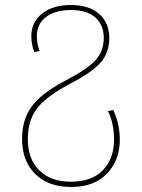

<svg xmlns="http://www.w3.org/2000/svg" viewBox="-20 -549 565 766"><path d="M263 197Q173 197 120.5 145Q68 93 68 6Q68 -74 108.5 -127Q149 -180 244 -229Q330 -274 362 -310Q394 -346 394 -398Q394 -449 360.5 -479Q327 -509 263 -509Q200 -509 163.5 -481Q127 -453 127 -405Q127 -374 138 -346L117 -341Q105 -372 105 -405Q105 -460 147.5 -494.5Q190 -529 263 -529Q336 -529 376 -493Q416 -457 416 -398Q416 -339 381.5 -299.5Q347 -260 258 -214Q164 -164 127.5 -116Q91 -68 91 6Q91 86 137 131Q183 176 263 176Q346 176 390.5 130Q435 84 435 8Q435 -56 411 -106L432 -110Q458 -54 458 8Q458 90 407 143.5Q356 197 263 197Z"/></svg>

Font: FiraGO Thin
Style: Regular
Weight: 100
Designer: bBox Type
Foundry: bBox Type GmbH
Version: Version 1.001;PS 001.001;hotconv 1.0.88;makeotf.lib2.5.64775